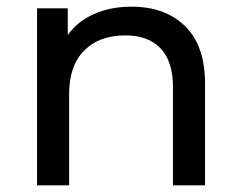

<svg xmlns="http://www.w3.org/2000/svg" viewBox="-20 -555 721 575"><path d="M594 -305V0H498V-294Q498 -371 461 -410Q424 -449 355 -449Q277 -449 232 -403.5Q187 -358 187 -273V0H91V-530H183V-450Q212 -491 261.5 -513Q311 -535 374 -535Q475 -535 534.5 -476.5Q594 -418 594 -305Z"/></svg>

Font: APTA Sans Medium
Style: Bold
Weight: 500
Version: Version 7.200